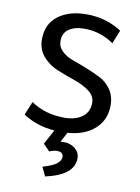

<svg xmlns="http://www.w3.org/2000/svg" viewBox="-88 -612 664 910"><g transform="rotate(10 244.0 -156.5)"><path d="M441 -146Q441 -76 392.5 -32.5Q344 11 262 17L237 64Q242 63 252 63Q285 63 307.5 81.5Q330 100 330 128Q330 209 194 239L173 196Q223 181 241 166Q259 151 259 134Q259 110 228 110Q212 110 192 119L161 87L199 17Q113 10 47 -33L74 -98Q141 -51 236 -51Q288 -51 320.5 -75Q353 -99 353 -143Q353 -176 323.5 -198Q294 -220 252 -234.5Q210 -249 167.5 -266Q125 -283 95.5 -316.5Q66 -350 66 -399Q66 -473 118.5 -512.5Q171 -552 254 -552Q350 -552 424 -503L398 -438Q334 -483 256 -483Q210 -483 182 -464Q154 -445 154 -406Q154 -378 175.5 -357.5Q197 -337 228.5 -326Q260 -315 297.5 -300Q335 -285 366.5 -269Q398 -253 419.5 -221.5Q441 -190 441 -146Z"/></g></svg>

Font: Martel Sans
Style: Regular
Weight: 400
Designer: Dan Reynolds and Mathieu Réguer
Foundry: Dan Reynolds and Mathieu Réguer
Version: Version 1.001;PS 001.001;hotconv 1.0.70;makeotf.lib2.5.58329